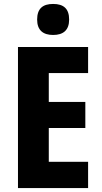

<svg xmlns="http://www.w3.org/2000/svg" viewBox="-20 -952 514 972"><path d="M249 -932C197 -932 168 -909 168 -853C168 -799 198 -775 249 -775C300 -775 330 -799 330 -853C330 -908 302 -932 249 -932ZM426 0V-133H227V-304H412V-436H227V-582H426V-714H71V0Z"/></svg>

Font: Noto Sans Malayalam Condensed ExtraBold
Style: Regular
Weight: 800
Width: 3
Designer: Jelle Bosma - Monotype Design Team
Foundry: Monotype Imaging Inc.
Version: Version 2.104